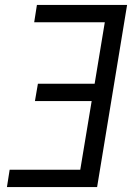

<svg xmlns="http://www.w3.org/2000/svg" viewBox="-20 -755 540 775"><path d="M8 0 19 -70H304L350 -347H121L133 -417H362L403 -665H118L129 -735H493L372 0Z"/></svg>

Font: Iosevka Term Curly
Style: Italic
Weight: 400
Italic angle: -9°
Designer: Belleve Invis
Foundry: Belleve Invis
Version: Version 32.3.0